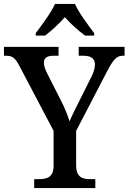

<svg xmlns="http://www.w3.org/2000/svg" viewBox="-23 -951 650 971"><path d="M158 -784V-771H205C237 -795 277 -832 305 -864C333 -832 374 -795 407 -771H453V-784C424 -822 376 -886 356 -931H255C235 -886 187 -822 158 -784ZM150 0H459V-45H434C394 -45 362 -54 362 -116V-289L519 -591C551 -652 568 -669 597 -669H607V-714H375V-669H399C436 -669 457 -656 457 -625C457 -611 453 -589 440 -564L383 -450C362 -408 340 -366 329 -337C319 -368 305 -405 284 -445L215 -581C207 -596 199 -617 199 -634C199 -654 211 -669 245 -669H273V-714H-3V-669H9C43 -669 55 -655 76 -616L248 -289V-112C248 -54 214 -45 173 -45H150Z"/></svg>

Font: Noto Serif Bengali SemiCondensed
Style: Regular
Weight: 400
Width: 4
Designer: Juan Bruce, Universal Thirst, Indian Type Foundry and the Monotype Design Team.
Foundry: Monotype Imaging Inc.
Version: Version 2.003